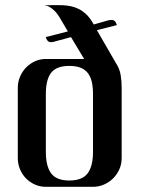

<svg xmlns="http://www.w3.org/2000/svg" viewBox="-20 -722 565 742"><path d="M157.2 0Q134.8 0 115 -8.8Q95.2 -17.6 80.6 -32.5Q65.9 -47.4 57.4 -67.6Q48.8 -87.9 48.8 -110.8V-382.8Q48.8 -405.3 57.4 -425.5Q65.9 -445.8 80.6 -460.9Q95.2 -476.1 115 -485.1Q134.8 -494.1 157.2 -494.1H305.2L254.4 -578.6L186 -560.1Q174.8 -557.6 168.2 -561Q161.6 -564.5 156.7 -578.6L242.2 -600.6L210 -655.3Q207 -660.2 201.4 -668Q195.8 -675.8 187.5 -683.3Q179.2 -690.9 169.2 -696.3Q159.2 -701.7 147.5 -701.7Q152.3 -701.7 162.8 -701.9Q173.3 -702.1 185.1 -702.1Q196.8 -702.1 207.8 -702.1Q218.8 -702.1 225.6 -701.7Q240.7 -700.7 255.6 -697.5Q270.5 -694.3 284.9 -687Q299.3 -679.7 312.3 -667.7Q325.2 -655.8 336.9 -636.7L342.3 -627.4L397.5 -643.1Q409.2 -646 418 -643.8Q426.8 -641.6 431.6 -625L354.5 -605.5L427.2 -479.5Q442.4 -456.5 446.3 -432.4Q450.2 -408.2 450.2 -382.8V-110.8Q450.2 -87.9 441.2 -67.6Q432.1 -47.4 417 -32.5Q401.9 -17.6 381.8 -8.8Q361.8 0 339.4 0ZM247.6 -24.4Q297.9 -24.4 318.6 -52Q339.4 -79.6 339.4 -135.3V-358.4Q339.4 -386.2 334.5 -406.7Q329.6 -427.2 318.6 -440.7Q307.6 -454.1 290.3 -460.7Q272.9 -467.3 247.6 -467.3Q198.2 -467.3 177.7 -440.9Q157.2 -414.6 157.2 -358.4V-135.3Q157.2 -79.6 177.7 -52Q198.2 -24.4 247.6 -24.4Z"/></svg>

Font: Unique
Style: Regular
Weight: 400
Designer: Anna Pocius (aka Artmaker)
Foundry: Anna Pocius
Version: Version 1.000 2013 initial release